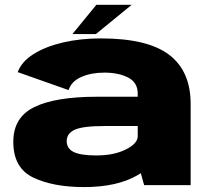

<svg xmlns="http://www.w3.org/2000/svg" viewBox="-20 -752 856 780"><path d="M565.5 0 552 -48.5Q545 -44 537.5 -39.5Q454.5 8 321.5 8Q196 8 115 -30.8Q34 -69.5 34 -176Q34 -275.5 119.8 -317.2Q205.5 -359 374.5 -359H539.5V-371.5Q539.5 -417 500.5 -437Q461.5 -457 403.5 -457Q350 -457 310 -439.2Q270 -421.5 258.5 -386L52 -459Q67.5 -501.5 116.2 -532.2Q165 -563 236 -579.5Q307 -596 389.5 -596Q579.5 -596 667 -529.5Q754.5 -463 754.5 -330V0ZM539.5 -198.5V-240H405Q316.5 -240 283.8 -225Q251 -210 251 -179Q251 -148 280 -134.2Q309 -120.5 371 -120.5Q443 -120.5 491.2 -144.8Q539.5 -169 539.5 -198.5ZM274 -613.5 371.5 -732.5H515L369.5 -613.5Z"/></svg>

Font: Anybody ExtraExpanded ExtraBold
Style: Regular
Weight: 800
Width: 8
Designer: Tyler Finck
Foundry: Etcetera Type Company
Version: Version 1.010; ttfautohint (v1.8.3) -l 8 -r 50 -G 200 -x 14 